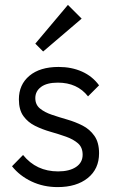

<svg xmlns="http://www.w3.org/2000/svg" viewBox="-20 -753 464 783"><path d="M215 10Q157 10 108.5 -13Q60 -36 29 -75L74 -121Q128 -54 217 -54Q263 -54 290 -72Q317 -90 317 -122Q317 -152 298 -168.5Q279 -185 249.5 -195.5Q220 -206 186.5 -215.5Q153 -225 123.5 -239.5Q94 -254 75.5 -279.5Q57 -305 57 -348Q57 -408 100 -444Q143 -480 219 -480Q272 -480 314.5 -461Q357 -442 384 -405L339 -360Q295 -416 216 -416Q171 -416 147.5 -398.5Q124 -381 124 -353Q124 -326 143 -310.5Q162 -295 191.5 -285Q221 -275 254 -265.5Q287 -256 316.5 -241Q346 -226 365 -199Q384 -172 384 -128Q384 -64 338 -27Q292 10 215 10ZM156 -543 124 -575 257 -733 313 -677Z"/></svg>

Font: Outfit Light
Style: Regular
Weight: 300
Designer: Rodrigo Fuenzalida
Foundry: fragTYPE
Version: Version 1.100; ttfautohint (v1.8.4.7-5d5b)